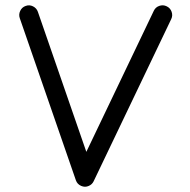

<svg xmlns="http://www.w3.org/2000/svg" viewBox="-20 -700 728 735"><path d="M78.1 -677.2Q92.3 -682.6 106.2 -675.8Q120.1 -668.9 125 -654.8L310.5 -118.7L568.8 -658.7Q575.2 -672.4 589.8 -677.5Q604.5 -682.6 618.2 -675.8Q631.8 -669.4 637 -654.8Q642.1 -640.1 635.3 -626.5L338.4 -5.9Q332.5 6.3 319.8 11.7Q305.7 18.1 290.8 11.7Q275.9 5.4 270.5 -9.8L55.7 -630.4Q50.8 -644.5 57.4 -658.4Q64 -672.4 78.1 -677.2Z"/></svg>

Font: Mikhak-DS2-FD Regular
Style: Regular
Weight: 400
Designer: Amin Abedi
Version: Version 3.4